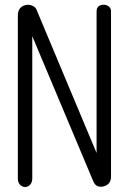

<svg xmlns="http://www.w3.org/2000/svg" viewBox="-20 -754 540 793"><path d="M53.7 -690.4V-16.6Q53.7 -1 62.5 8.8Q71.3 17.6 83 18.6Q94.7 18.6 103.5 9.8Q113.3 0 113.3 -16.6V-604.5L366.2 -2.9Q378.9 23.4 408.2 15.6Q438.5 7.8 438.5 -24.4V-708Q438.5 -720.7 428.7 -727.5Q419.9 -734.4 408.2 -734.4Q396.5 -734.4 387.7 -728.5Q378.9 -720.7 378.9 -708V-122.1L130.9 -713.9Q126 -725.6 113.3 -730.5Q100.6 -736.3 86.9 -733.4Q72.3 -730.5 63.5 -720.7Q53.7 -709 53.7 -690.4Z"/></svg>

Font: GulimChe
Style: Regular
Weight: 400
Monospace: yes
Version: Version 2.21